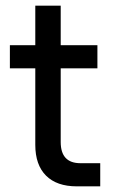

<svg xmlns="http://www.w3.org/2000/svg" viewBox="-20 -660 400 680"><path d="M15 -500H105V-640H195V-500H325V-418H195V-157Q195 -82 265 -82H335V0H252Q181 0 143 -38Q105 -76 105 -147V-418H15Z"/></svg>

Font: Retni Sans Medium
Style: Regular
Weight: 500
Designer: Vitaly Kuzmin
Foundry: ParaType Ltd.
Version: Version 1.00;March 2, 2019;FontCreator 11.5.0.2425 64-bit; t